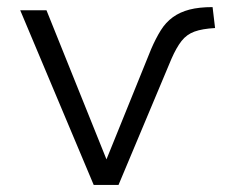

<svg xmlns="http://www.w3.org/2000/svg" viewBox="-20 -521 637 541"><path d="M244 0 37 -492H111L282 -67H278L406 -383Q419 -413 433 -435.5Q447 -458 467 -472.5Q487 -487 514 -494Q541 -501 579 -501L586 -442Q550 -440 528 -432Q506 -424 491.5 -405.5Q477 -387 463 -355L314 0Z"/></svg>

Font: Nunito Sans 8pt Light
Style: Regular
Weight: 300
Version: Version 3.101;gftools[0.9.27]